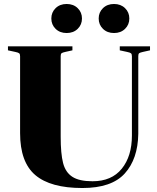

<svg xmlns="http://www.w3.org/2000/svg" viewBox="-20 -933 788 965"><path d="M238 -840Q238 -871 259.5 -892Q281 -913 315 -913Q349 -913 370.5 -892Q392 -871 392 -840Q392 -809 370.5 -788Q349 -767 315 -767Q281 -767 259.5 -788Q238 -809 238 -840ZM476 -840Q476 -871 497.5 -892Q519 -913 553 -913Q587 -913 608.5 -892Q630 -871 630 -840Q630 -809 608.5 -788Q587 -767 553 -767Q519 -767 497.5 -788Q476 -809 476 -840ZM394 12Q234 12 157.5 -53Q81 -118 81 -264V-650Q81 -661 76.5 -665Q72 -669 57 -672L20 -680V-700H344V-680L308 -672Q294 -669 289.5 -665.5Q285 -662 285 -651V-246Q285 -161 297 -114Q309 -67 343.5 -44.5Q378 -22 445 -22Q541 -22 592 -85Q643 -148 643 -252V-650Q643 -661 638.5 -665Q634 -669 619 -672L582 -680V-700H734V-680L698 -672Q684 -669 679.5 -665.5Q675 -662 675 -651V-260Q673 -134 607 -61Q541 12 394 12Z"/></svg>

Font: Chonburi
Style: Regular
Weight: 400
Designer: Thanarat Vachiruckul and Stawix Ruecha
Foundry: Cadson Demak & Katatrad
Version: Version 1.000